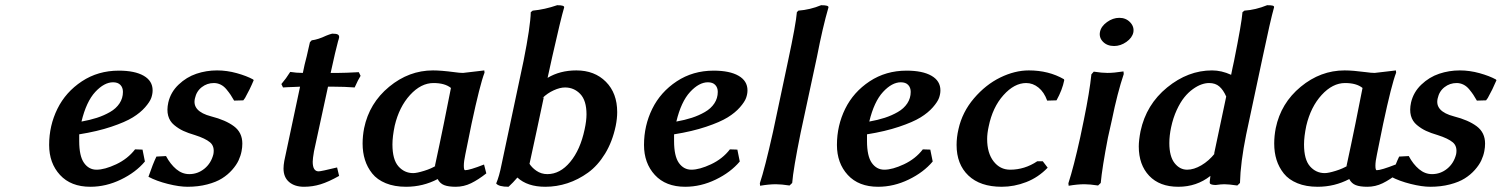

<svg xmlns="http://www.w3.org/2000/svg" viewBox="-20 -712 5803 742"><path d="M569.8 -362.8Q569.8 -348.6 564.5 -333.5Q559.1 -318.4 540.8 -297.4Q522.5 -276.4 493.2 -258.3Q463.9 -240.2 410.2 -222.2Q356.4 -204.1 286.1 -192.9V-167Q286.1 -108.9 304.7 -82.5Q323.2 -56.2 353 -56.2Q384.3 -56.2 429 -77.1Q473.6 -98.1 502 -134.8L530.8 -133.8L540 -87.9Q504.9 -45.9 447.3 -18.1Q389.6 9.8 329.1 9.8Q253.9 9.8 211.9 -35.9Q169.9 -81.5 169.9 -151.9Q169.9 -226.6 201.9 -291.5Q233.9 -356.4 296.4 -397.7Q358.9 -439 439 -439Q501 -439 535.4 -419.2Q569.8 -399.4 569.8 -362.8ZM455.1 -356.9Q455.1 -373.5 445.3 -383.8Q435.5 -394 417 -394Q382.8 -394 348.1 -356.7Q313.5 -319.3 294.9 -242.2Q327.6 -248 354.7 -256.8Q381.8 -265.6 405.3 -279.1Q428.7 -292.5 441.9 -312.5Q455.1 -332.5 455.1 -356.9Z M584.5 -106.9 621.6 -108.9Q638.2 -77.6 661.1 -58.3Q684.1 -39.1 711.4 -39.1Q744.1 -39.1 770 -60.1Q795.9 -81.1 804.7 -116.2Q810.1 -146.5 791.7 -161.9Q773.4 -177.2 733.4 -189.9Q706.5 -197.8 688.2 -206.3Q669.9 -214.8 652.8 -229Q635.7 -243.2 629.9 -264.9Q624 -286.6 630.4 -315.9Q639.6 -356 670.2 -385Q700.7 -414.1 739 -427Q777.3 -439.9 818.8 -439.9Q856.9 -439.9 895.3 -429.2Q933.6 -418.5 958.5 -404.8L960.4 -401.9Q945.8 -366.7 925.8 -331.1V-332Q924.8 -330.1 920.4 -324.2L884.8 -323.2Q877 -336.9 871.1 -345.7Q865.2 -354.5 855.2 -366.7Q845.2 -378.9 832.8 -385Q820.3 -391.1 806.6 -391.1Q780.3 -391.1 759.8 -375.2Q739.3 -359.4 733.4 -332Q721.2 -281.7 796.4 -262.2Q852.1 -248 884.3 -223.9Q916.5 -199.7 916.5 -157.2Q916.5 -142.6 913.6 -127.9Q910.2 -109.9 901.9 -92Q893.6 -74.2 877 -55.4Q860.4 -36.6 837.9 -22.5Q815.4 -8.3 780.8 0.7Q746.1 9.8 704.6 9.8Q672.9 9.8 628.9 -1.2Q585 -12.2 553.7 -28.8Q571.3 -80.1 584.5 -106.9Z M1101.6 -434.1Q1125.5 -430.2 1150.4 -430.2Q1156.7 -462.9 1165.5 -495.1Q1168 -506.3 1172.1 -524.4Q1176.3 -542.5 1177.7 -548.8L1184.6 -556.2Q1209 -559.1 1240.7 -574.2Q1252.4 -579.1 1263.7 -582Q1279.8 -582 1285.6 -578.6Q1291.5 -575.2 1290.5 -566.9Q1290 -564 1288.6 -559.3Q1287.1 -554.7 1286.6 -553.2Q1277.3 -519.5 1257.8 -430.2H1287.6Q1312.5 -430.2 1366.7 -433.1L1373.5 -418.9Q1364.3 -404.8 1350.6 -374Q1311 -377 1269.5 -377H1247.6Q1208.5 -199.2 1193.4 -127Q1188.5 -98.6 1188.5 -86.9Q1188.5 -49.8 1211.4 -49.8Q1220.7 -49.8 1282.7 -64.9L1290.5 -32.2Q1250 -9.3 1219 0.2Q1188 9.8 1154.8 9.8Q1119.1 9.8 1097.4 -8.5Q1075.7 -26.9 1075.7 -61Q1075.7 -73.2 1078.6 -89.8L1139.6 -377Q1132.3 -376.5 1116.7 -376Q1101.1 -375.5 1090.1 -375Q1079.1 -374.5 1073.7 -374L1067.4 -387.2Q1085.9 -408.7 1101.6 -434.1Z M1653.3 -439.9Q1685.1 -439.9 1736.3 -433.1Q1756.3 -430.2 1769.5 -430.2Q1773.4 -430.2 1811.5 -435.1Q1813 -435.1 1830.3 -437.3Q1847.7 -439.5 1851.6 -439.9L1852.5 -431.2Q1835 -386.2 1802.2 -232.9Q1797.9 -210.4 1789.6 -170.7Q1781.2 -130.9 1778.3 -115.2Q1772.5 -88.4 1772.5 -71.8Q1772.5 -54.2 1777.3 -54.2Q1794.4 -54.2 1850.6 -76.2L1859.4 -42Q1828.6 -17.6 1800.5 -3.9Q1772.5 9.8 1741.2 9.8Q1712.9 9.8 1696.5 3.4Q1680.2 -2.9 1671.4 -20Q1614.7 9.8 1549.3 9.8Q1504.4 9.8 1470.9 -3.9Q1437.5 -17.6 1418.5 -41.5Q1399.4 -65.4 1390.4 -94.2Q1381.3 -123 1381.3 -157.2Q1381.3 -186.5 1387.2 -216.8Q1407.2 -313.5 1483.9 -376.7Q1560.5 -439.9 1653.3 -439.9ZM1655.3 -391.1Q1606.9 -391.1 1564.7 -345Q1522.5 -298.8 1505.4 -226.1Q1496.6 -184.1 1496.6 -153.8Q1496.6 -95.2 1519.8 -69.1Q1543 -43 1576.7 -43Q1590.8 -43 1619.1 -51.8Q1647.5 -60.5 1667.5 -73.2L1660.6 -69.8Q1666.5 -97.2 1678.2 -152.3Q1689.9 -207.5 1695.3 -234.9L1722.7 -372.1Q1699.2 -391.1 1655.3 -391.1Z M2095.2 -39.1Q2144.5 -39.1 2183.6 -86.2Q2222.7 -133.3 2239.3 -211.9Q2246.6 -245.1 2246.6 -270Q2246.6 -323.7 2222.4 -348.9Q2198.2 -374 2163.6 -374Q2144 -374 2119.9 -363Q2095.7 -352.1 2076.2 -333L2081.5 -335.9Q2072.8 -293.5 2054.2 -207.5Q2035.6 -121.6 2026.4 -79.1L2024.4 -82Q2034.2 -64.9 2053 -52Q2071.8 -39.1 2095.2 -39.1ZM2087.4 9.8Q2018.1 9.8 1979.5 -25.9Q1962.9 -6.3 1945.3 9.8Q1907.7 9.8 1897.5 -2.9Q1909.2 -29.8 1918.5 -77.1L2003.4 -477.1Q2029.8 -609.4 2031.2 -665L2038.6 -670.9Q2085.4 -675.3 2133.3 -691.9Q2148.4 -691.9 2154.8 -689.7Q2161.1 -687.5 2160.2 -683.1Q2147.5 -640.6 2114.3 -493.2L2096.2 -411.1Q2144 -439.9 2207.5 -439.9Q2277.8 -439.9 2321.5 -396Q2365.2 -352.1 2365.2 -278.8Q2365.2 -253.9 2359.4 -225.1Q2346.7 -164.6 2318.4 -118.2Q2290 -71.8 2252.4 -44.7Q2214.8 -17.6 2173.1 -3.9Q2131.3 9.8 2087.4 9.8Z M2868.7 -362.8Q2868.7 -348.6 2863.3 -333.5Q2857.9 -318.4 2839.6 -297.4Q2821.3 -276.4 2792 -258.3Q2762.7 -240.2 2709 -222.2Q2655.3 -204.1 2585 -192.9V-167Q2585 -108.9 2603.5 -82.5Q2622.1 -56.2 2651.9 -56.2Q2683.1 -56.2 2727.8 -77.1Q2772.5 -98.1 2800.8 -134.8L2829.6 -133.8L2838.9 -87.9Q2803.7 -45.9 2746.1 -18.1Q2688.5 9.8 2627.9 9.8Q2552.7 9.8 2510.7 -35.9Q2468.8 -81.5 2468.8 -151.9Q2468.8 -226.6 2500.7 -291.5Q2532.7 -356.4 2595.2 -397.7Q2657.7 -439 2737.8 -439Q2799.8 -439 2834.2 -419.2Q2868.7 -399.4 2868.7 -362.8ZM2753.9 -356.9Q2753.9 -373.5 2744.1 -383.8Q2734.4 -394 2715.8 -394Q2681.6 -394 2647 -356.7Q2612.3 -319.3 2593.8 -242.2Q2626.5 -248 2653.6 -256.8Q2680.7 -265.6 2704.1 -279.1Q2727.5 -292.5 2740.7 -312.5Q2753.9 -332.5 2753.9 -356.9Z M2967.3 -202.1 3025.4 -476.1Q3056.2 -620.1 3059.6 -665L3065.4 -670.9Q3110.8 -674.3 3153.3 -691.9Q3169.4 -691.9 3176 -689.7Q3182.6 -687.5 3181.6 -683.1Q3159.2 -606.4 3137.2 -492.2L3074.2 -199.2Q3045.4 -57.1 3041.5 -4.9L3031.2 4.9Q2999.5 0 2978.5 0Q2951.7 0 2917.5 5.9L2916.5 -3.9Q2935.5 -60.1 2967.3 -202.1Z M3614.3 -362.8Q3614.3 -348.6 3608.9 -333.5Q3603.5 -318.4 3585.2 -297.4Q3566.9 -276.4 3537.6 -258.3Q3508.3 -240.2 3454.6 -222.2Q3400.9 -204.1 3330.6 -192.9V-167Q3330.6 -108.9 3349.1 -82.5Q3367.7 -56.2 3397.5 -56.2Q3428.7 -56.2 3473.4 -77.1Q3518.1 -98.1 3546.4 -134.8L3575.2 -133.8L3584.5 -87.9Q3549.3 -45.9 3491.7 -18.1Q3434.1 9.8 3373.5 9.8Q3298.3 9.8 3256.3 -35.9Q3214.4 -81.5 3214.4 -151.9Q3214.4 -226.6 3246.3 -291.5Q3278.3 -356.4 3340.8 -397.7Q3403.3 -439 3483.4 -439Q3545.4 -439 3579.8 -419.2Q3614.3 -399.4 3614.3 -362.8ZM3499.5 -356.9Q3499.5 -373.5 3489.7 -383.8Q3480 -394 3461.4 -394Q3427.2 -394 3392.6 -356.7Q3357.9 -319.3 3339.4 -242.2Q3372.1 -248 3399.2 -256.8Q3426.3 -265.6 3449.7 -279.1Q3473.1 -292.5 3486.3 -312.5Q3499.5 -332.5 3499.5 -356.9Z M3945.8 -391.1Q3899.9 -391.1 3857.9 -344.2Q3815.9 -297.4 3800.8 -223.1Q3794.9 -196.3 3794.9 -174.8Q3794.9 -120.6 3819.8 -88.4Q3844.7 -56.2 3883.8 -56.2Q3939.9 -56.2 3988.8 -88.9H4009.8L4028.8 -64Q3992.7 -26.4 3946 -8.3Q3899.4 9.8 3851.1 9.8Q3768.1 9.8 3722.4 -33.7Q3676.8 -77.1 3676.8 -151.9Q3676.8 -181.6 3684.1 -212.9Q3698.7 -278.8 3743.9 -331.8Q3789.1 -384.8 3845.5 -412.4Q3901.9 -439.9 3956.1 -439.9Q4032.7 -439.9 4091.8 -405.8L4092.8 -401.9Q4085.4 -364.7 4063 -324.2L4026.9 -323.2Q4015.1 -356 3993.4 -373.5Q3971.7 -391.1 3945.8 -391.1Z M4231 -588.9Q4235.4 -610.4 4258.1 -626.7Q4280.8 -643.1 4305.7 -643.1Q4331.1 -643.1 4347.4 -626Q4363.8 -608.9 4359.9 -586.9Q4355.5 -565.9 4333 -550Q4310.5 -534.2 4285.6 -534.2Q4258.8 -534.2 4242.7 -550.5Q4226.6 -566.9 4231 -588.9ZM4154.8 -182.1 4168.9 -250Q4190.9 -357.4 4197.8 -424.8L4207 -435.1Q4238.8 -430.2 4259.8 -430.2Q4284.7 -430.2 4321.8 -436L4322.8 -425.8Q4298.3 -353 4276.9 -248L4261.7 -180.2Q4239.3 -64 4233.9 -4.9L4223.6 4.9Q4191.9 0 4170.9 0Q4144 0 4109.9 5.9L4108.9 -3.9Q4129.4 -66.9 4154.8 -182.1Z M4652.8 -391.1Q4638.7 -391.1 4623.3 -385.7Q4607.9 -380.4 4590.1 -367.7Q4572.3 -355 4556.9 -335.9Q4541.5 -316.9 4527.6 -286.9Q4513.7 -256.8 4505.9 -220.2Q4499 -188 4499 -159.2Q4499 -107.9 4519 -82Q4539.1 -56.2 4567.9 -56.2Q4593.8 -56.2 4622.8 -73.2Q4651.9 -90.3 4674.8 -119.1L4671.9 -117.2Q4693.8 -218.8 4718.8 -338.9Q4707.5 -364.7 4692.1 -377.9Q4676.8 -391.1 4652.8 -391.1ZM4664.1 -439.9Q4700.7 -439.9 4737.8 -422.9Q4739.3 -429.7 4742.9 -448Q4746.6 -466.3 4749 -476.1Q4778.8 -624.5 4781.7 -665L4789.1 -670.9Q4832.5 -673.8 4877 -691.9Q4892.6 -691.9 4898.4 -690.2Q4904.3 -688.5 4903.8 -684.1Q4889.6 -633.8 4859.9 -492.2L4795.9 -191.9Q4773.9 -83.5 4772 -4.9L4761.7 4.9Q4728.5 0 4711.9 0Q4698.7 0 4678.7 2.9Q4670.9 2.9 4665.3 1.7Q4659.7 0.5 4657.2 -1.5Q4654.8 -3.4 4655.8 -5.9H4654.8Q4655.8 -15.1 4656.2 -19.3Q4656.7 -23.4 4657.7 -32.2Q4604.5 9.8 4533.7 9.8Q4461.4 9.8 4421.1 -32.7Q4380.9 -75.2 4380.9 -146Q4380.9 -169.9 4387.7 -205.1Q4409.7 -308.1 4490.5 -374Q4571.3 -439.9 4664.1 -439.9Z M5176.3 -439.9Q5208 -439.9 5259.3 -433.1Q5279.3 -430.2 5292.5 -430.2Q5296.4 -430.2 5334.5 -435.1Q5335.9 -435.1 5353.3 -437.3Q5370.6 -439.5 5374.5 -439.9L5375.5 -431.2Q5357.9 -386.2 5325.2 -232.9Q5320.8 -210.4 5312.5 -170.7Q5304.2 -130.9 5301.3 -115.2Q5295.4 -88.4 5295.4 -71.8Q5295.4 -54.2 5300.3 -54.2Q5317.4 -54.2 5373.5 -76.2L5382.3 -42Q5351.6 -17.6 5323.5 -3.9Q5295.4 9.8 5264.2 9.8Q5235.8 9.8 5219.5 3.4Q5203.1 -2.9 5194.3 -20Q5137.7 9.8 5072.3 9.8Q5027.3 9.8 4993.9 -3.9Q4960.4 -17.6 4941.4 -41.5Q4922.4 -65.4 4913.3 -94.2Q4904.3 -123 4904.3 -157.2Q4904.3 -186.5 4910.2 -216.8Q4930.2 -313.5 5006.8 -376.7Q5083.5 -439.9 5176.3 -439.9ZM5178.2 -391.1Q5129.9 -391.1 5087.6 -345Q5045.4 -298.8 5028.3 -226.1Q5019.5 -184.1 5019.5 -153.8Q5019.5 -95.2 5042.7 -69.1Q5065.9 -43 5099.6 -43Q5113.8 -43 5142.1 -51.8Q5170.4 -60.5 5190.4 -73.2L5183.6 -69.8Q5189.5 -97.2 5201.2 -152.3Q5212.9 -207.5 5218.3 -234.9L5245.6 -372.1Q5222.2 -391.1 5178.2 -391.1Z M5387.2 -106.9 5424.3 -108.9Q5440.9 -77.6 5463.9 -58.3Q5486.8 -39.1 5514.2 -39.1Q5546.9 -39.1 5572.8 -60.1Q5598.6 -81.1 5607.4 -116.2Q5612.8 -146.5 5594.5 -161.9Q5576.2 -177.2 5536.1 -189.9Q5509.3 -197.8 5491 -206.3Q5472.7 -214.8 5455.6 -229Q5438.5 -243.2 5432.6 -264.9Q5426.8 -286.6 5433.1 -315.9Q5442.4 -356 5472.9 -385Q5503.4 -414.1 5541.7 -427Q5580.1 -439.9 5621.6 -439.9Q5659.7 -439.9 5698 -429.2Q5736.3 -418.5 5761.2 -404.8L5763.2 -401.9Q5748.5 -366.7 5728.5 -331.1V-332Q5727.5 -330.1 5723.1 -324.2L5687.5 -323.2Q5679.7 -336.9 5673.8 -345.7Q5668 -354.5 5658 -366.7Q5647.9 -378.9 5635.5 -385Q5623 -391.1 5609.4 -391.1Q5583 -391.1 5562.5 -375.2Q5542 -359.4 5536.1 -332Q5523.9 -281.7 5599.1 -262.2Q5654.8 -248 5687 -223.9Q5719.2 -199.7 5719.2 -157.2Q5719.2 -142.6 5716.3 -127.9Q5712.9 -109.9 5704.6 -92Q5696.3 -74.2 5679.7 -55.4Q5663.1 -36.6 5640.6 -22.5Q5618.2 -8.3 5583.5 0.7Q5548.8 9.8 5507.3 9.8Q5475.6 9.8 5431.6 -1.2Q5387.7 -12.2 5356.4 -28.8Q5374 -80.1 5387.2 -106.9Z"/></svg>

Font: Linear Smooth
Style: Bold Italic
Weight: 700
Designer: Philipp H. Poll, Flanker
Foundry: Philipp H. Poll, reworked by Flanker
Version: Version 1.061 | FøM Fix